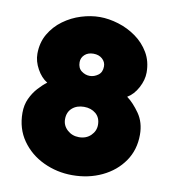

<svg xmlns="http://www.w3.org/2000/svg" viewBox="-81 -781 773 861"><g transform="rotate(10 305.5 -350.0)"><path d="M573 -221Q573 -152 537 -100Q501 -48 440 -19Q379 10 305 10Q235 10 173.5 -19Q112 -48 74.5 -101.5Q37 -155 37 -227Q37 -263 50.5 -292Q64 -321 84 -343Q104 -365 123 -379Q95 -396 76 -430.5Q57 -465 57 -499Q57 -550 80 -589.5Q103 -629 140 -656Q177 -683 220.5 -696.5Q264 -710 305 -710Q346 -710 390 -696.5Q434 -683 471 -656.5Q508 -630 531 -591Q554 -552 554 -501Q554 -467 535 -431.5Q516 -396 487 -379Q517 -357 545 -317Q573 -277 573 -221ZM250 -495Q250 -468 267.5 -455Q285 -442 305 -442Q325 -442 343 -455Q361 -468 361 -495Q361 -515 345.5 -529Q330 -543 305 -543Q280 -543 265 -529Q250 -515 250 -495ZM380 -232Q380 -265 358.5 -283Q337 -301 305 -301Q272 -301 251 -282.5Q230 -264 230 -232Q230 -203 252 -183Q274 -163 305 -163Q338 -163 359 -183.5Q380 -204 380 -232Z"/></g></svg>

Font: Raleway Black
Style: Regular
Weight: 900
Designer: Matt McInerney, Pablo Impallari, Rodrigo Fuenzalida
Foundry: Matt McInerney, Pablo Impallari, Rodrigo Fuenzalida
Version: Version 4.026